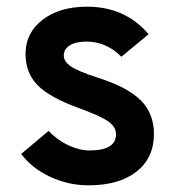

<svg xmlns="http://www.w3.org/2000/svg" viewBox="-20 -543 532 575"><path d="M245 12Q185 12 130.2 -13.5Q75.5 -39 43.5 -82L125.5 -151Q151 -124 184.2 -108.2Q217.5 -92.5 248.5 -92.5Q327.5 -92.5 327.5 -141Q327.5 -163 304.5 -179.2Q281.5 -195.5 214.5 -220Q128 -251.5 92.2 -288.2Q56.5 -325 56.5 -381.5Q56.5 -444.5 107.5 -483.8Q158.5 -523 240.5 -523Q355 -523 425 -440.5L343.5 -373Q298.5 -418.5 238.5 -418.5Q207.5 -418.5 189.2 -407.2Q171 -396 171 -377Q171 -358.5 192.8 -343.8Q214.5 -329 274 -310Q362 -282 401.5 -242.5Q441 -203 441 -142Q441 -70 388.8 -29Q336.5 12 245 12Z"/></svg>

Font: Overpass
Style: Bold
Weight: 700
Designer: Delve Withrington, Dave Bailey, Thomas Jockin
Foundry: Delve Fonts LLC
Version: Version 4.000; ttfautohint (v1.8.3)